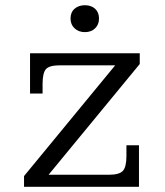

<svg xmlns="http://www.w3.org/2000/svg" viewBox="-20 -715 632 735"><path d="M305 -592Q281 -592 265.5 -606.5Q250 -621 250 -644Q250 -668 265.5 -681.5Q281 -695 305 -695Q329 -695 344 -681.5Q359 -668 359 -644Q359 -621 344 -606.5Q329 -592 305 -592ZM72 0V-41L421 -465H210Q169 -465 156 -450.5Q143 -436 143 -393V-357H95V-511H515V-470L166 -46H396Q437 -46 450.5 -61Q464 -76 464 -118V-159H512V0Z"/></svg>

Font: Montagu Slab 16pt Light
Style: Regular
Weight: 300
Designer: Florian Karsten
Foundry: Florian Karsten
Version: Version 1.000; ttfautohint (v1.8.3)